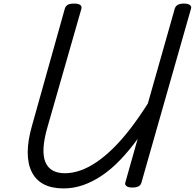

<svg xmlns="http://www.w3.org/2000/svg" viewBox="-20 -1035 1090 1074"><path d="M336 19Q270 19 225.5 -4Q181 -27 158 -72.5Q135 -118 135 -183Q135 -248 159 -332L343 -988Q348 -1002 359.5 -1008.5Q371 -1015 394 -1015Q417 -1015 428 -1008Q439 -1001 435 -985L245 -322Q226 -256 223.5 -207.5Q221 -159 234 -128Q247 -97 274.5 -81.5Q302 -66 343 -66Q386 -66 431 -82Q476 -98 522 -129.5Q568 -161 615.5 -208Q663 -255 710.5 -317Q758 -379 807 -456L958 -988Q963 -1002 975.5 -1008.5Q988 -1015 1009 -1015Q1031 -1015 1042 -1007Q1053 -999 1048 -985L771 -13Q767 1 754.5 7.5Q742 14 720 14Q698 14 687.5 6Q677 -2 681 -14L750 -258Q702 -192 652 -140Q602 -88 550 -53Q498 -18 444.5 0.5Q391 19 336 19Z"/></svg>

Font: Playwrite AU QLD
Style: Regular
Weight: 400
Designer: Veronika Burian, José Scaglione
Foundry: TypeTogether
Version: Version 1.002